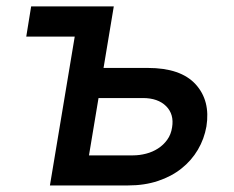

<svg xmlns="http://www.w3.org/2000/svg" viewBox="-20 -565 712 585"><path d="M60 -453.5 74.9 -545.5H326.7L295.5 -358H430.4Q530.5 -358 576 -308.2Q621.4 -258.5 609 -180Q602.3 -141.7 582.9 -108.8Q563.6 -76 533 -51.7Q502.5 -27.3 461.5 -13.7Q420.5 0 370.4 0H132.1L207.7 -453.5ZM251.1 -91.6H385.3Q405.2 -91.6 425.1 -96.8Q445 -101.9 461.5 -112.6Q478 -123.2 489.5 -139.2Q501.1 -155.2 504.3 -176.8Q511 -216.6 486.2 -241.5Q461.3 -266.3 415.1 -266.3H280.2Z"/></svg>

Font: Inter P Medium
Style: Italic
Weight: 500
Italic angle: 9.39999°
Designer: Rasmus Andersson
Foundry: rsms
Version: Version 3.018;git-588b23468